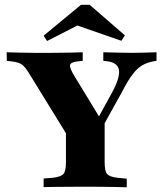

<svg xmlns="http://www.w3.org/2000/svg" viewBox="-20 -792 692 812"><path d="M300.8 -160.5 99.2 -487.9Q88.7 -504.8 79 -513.7Q69.4 -522.6 57.3 -526.6Q45.2 -530.6 29 -532.3L8.9 -534.7L8.1 -571Q30.6 -570.2 64.1 -569.4Q97.6 -568.5 126.6 -568.5H138.7H148.4Q171 -568.5 196 -568.5Q221 -568.5 245.6 -569Q270.2 -569.4 291.9 -569.8Q313.7 -570.2 329.8 -571V-534.7L308.1 -532.3Q279 -529 276.2 -516.9Q273.4 -504.8 296.8 -466.9L411.3 -279L373.4 -254L454 -400.8Q487.9 -463.7 483.1 -495.6Q478.2 -527.4 432.3 -533.1L416.9 -534.7V-571Q452.4 -570.2 481.5 -569.4Q510.5 -568.5 538.7 -568.5Q566.9 -568.5 591.9 -569.4Q616.9 -570.2 641.9 -571V-534.7L627.4 -532.3Q601.6 -527.4 581.5 -515.7Q561.3 -504 541.5 -478.6Q521.8 -453.2 496.8 -404.8L361.3 -160.5ZM328.2 -2.4Q301.6 -2.4 272.2 -2Q242.7 -1.6 214.1 -1.6Q185.5 -1.6 164.5 -0.8V-37.1L204.8 -40.3Q237.9 -44.4 248.4 -56.5Q258.9 -68.5 258.9 -105.6V-250.8L348.4 -200.8L422.6 -314.5V-105.6Q422.6 -68.5 432.7 -56.5Q442.7 -44.4 475.8 -40.3L516.1 -36.3V0Q495.2 -0.8 466.5 -1.2Q437.9 -1.6 408.5 -2Q379 -2.4 352.4 -2.4H340.3ZM179 -618.5 164.5 -641.1 322.6 -771.8H358.9L508.1 -642.7L493.5 -619.4L266.1 -698.4L352.4 -707.3Z"/></svg>

Font: Playfair 9pt Black
Style: Regular
Weight: 900
Designer: Claus Eggers Sørensen
Foundry: Claus Eggers Sørensen
Version: Version 2.203